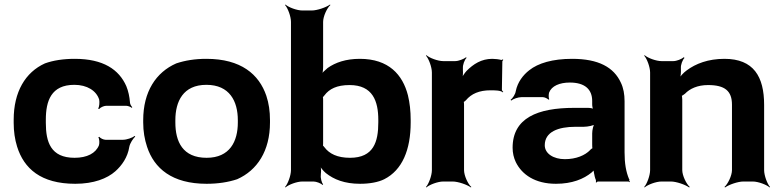

<svg xmlns="http://www.w3.org/2000/svg" viewBox="-20 -796 3424 842"><path d="M181 -257V-271C181 -353 204 -424 306 -424C362 -424 403 -398 415 -359C417 -349 416 -326 410 -320L415 -318C419 -324 435 -332 445 -332H534C542 -332 553 -327 558 -323L560 -326C556 -330 550 -339 550 -347C548 -372 543 -396 534 -418C502 -491 433 -538 308 -538C257 -538 213 -531 177 -518C91 -479 40 -393 40 -271V-257C40 -220 45 -185 55 -153C85 -57 159 10 310 10C391 10 450 -13 486 -45C514 -70 540 -106 547 -152C550 -168 564 -189 573 -197L571 -200C561 -192 536 -183 519 -183H443C434 -183 419 -190 416 -196L411 -194C416 -188 417 -168 414 -159C400 -124 362 -104 307 -104C202 -104 181 -174 181 -257Z M608 -269V-259C608 -220 614 -185 625 -152C656 -58 734 10 886 10C936 10 981 3 1020 -10C1108 -49 1164 -134 1164 -259V-269C1164 -308 1159 -343 1148 -376C1116 -470 1037 -538 885 -538C835 -538 792 -531 753 -518C664 -479 608 -394 608 -269ZM1023 -269V-259C1023 -176 988 -104 886 -104C781 -104 749 -175 749 -259V-269C749 -351 783 -424 885 -424C987 -424 1023 -352 1023 -269Z M1397 -503V-700C1397 -724 1414 -761 1429 -774L1427 -776C1411 -764 1371 -750 1347 -750H1306C1282 -750 1245 -764 1232 -776L1230 -774C1242 -761 1256 -724 1256 -700V-50C1256 -26 1242 11 1230 24L1232 26C1245 14 1282 0 1306 0H1355C1367 0 1388 8 1394 15L1397 13C1391 6 1385 -16 1387 -28V-32C1389 -46 1388 -64 1384 -74L1381 -73C1384 -63 1397 -47 1409 -37C1444 -9 1491 10 1559 10C1601 10 1639 3 1665 -10C1744 -50 1781 -139 1781 -259V-270C1781 -309 1777 -345 1769 -378C1746 -468 1685 -538 1558 -538C1497 -538 1451 -522 1417 -498C1406 -489 1391 -475 1387 -467L1391 -465C1395 -474 1397 -490 1397 -503ZM1515 -104C1459 -104 1424 -122 1403 -150C1402 -152 1395 -160 1393 -159L1396 -156C1397 -156 1397 -169 1397 -171V-357C1397 -359 1397 -372 1395 -372L1393 -369C1395 -368 1402 -376 1403 -378C1424 -406 1457 -423 1513 -423C1615 -423 1639 -352 1639 -270V-259C1639 -175 1619 -104 1515 -104Z M2185 -391 2187 -393C2185 -395 2181 -399 2181 -403L2183 -527C2183 -529 2186 -532 2187 -533L2185 -536C2184 -535 2181 -533 2179 -533C2168 -536 2151 -538 2139 -538C2091 -538 2056 -515 2026 -485C2016 -474 2006 -458 2003 -449L2006 -448C2010 -457 2011 -475 2010 -488V-497C2009 -511 2017 -534 2026 -542L2024 -545C2014 -537 1991 -528 1976 -528H1924C1900 -528 1863 -542 1850 -554L1848 -552C1860 -539 1874 -502 1874 -478V-50C1874 -26 1860 11 1848 24L1850 26C1863 14 1900 0 1924 0H1965C1989 0 2029 14 2045 26L2047 24C2032 11 2015 -26 2015 -50V-334C2015 -337 2015 -350 2013 -351L2011 -348C2012 -347 2022 -354 2023 -356C2047 -385 2082 -400 2131 -400C2148 -400 2176 -400 2185 -391Z M2719 -128V-352C2719 -383 2714 -410 2703 -433C2672 -501 2605 -538 2489 -538C2403 -538 2340 -519 2301 -488C2274 -467 2250 -436 2242 -397C2240 -382 2228 -365 2219 -358L2222 -355C2230 -362 2252 -370 2267 -370H2360C2368 -370 2381 -364 2385 -359L2389 -361C2385 -366 2386 -383 2388 -390C2399 -419 2434 -434 2479 -434C2545 -434 2577 -404 2577 -353V-338C2577 -331 2579 -318 2583 -314L2585 -317C2581 -321 2567 -323 2558 -323H2498C2338 -323 2228 -279 2228 -148C2228 -125 2233 -104 2242 -85C2269 -30 2327 10 2418 10C2489 10 2540 -11 2575 -40C2579 -44 2586 -50 2587 -54L2583 -55C2582 -51 2584 -43 2585 -37C2587 -26 2589 -16 2593 -7C2594 -5 2594 1 2593 3L2595 5C2596 3 2600 0 2603 0H2735C2737 0 2740 2 2741 3L2743 1C2742 0 2739 -2 2739 -4C2739 -5 2741 -7 2741 -7L2739 -10C2725 -43 2719 -80 2719 -128ZM2369 -159C2369 -218 2428 -240 2504 -240H2540C2558 -240 2586 -246 2593 -253L2589 -256C2582 -249 2577 -225 2577 -211V-162C2577 -159 2577 -145 2579 -143L2581 -146C2579 -148 2570 -141 2568 -138C2546 -115 2507 -98 2457 -98C2408 -98 2369 -122 2369 -159Z M3085 -423C3159 -423 3190 -397 3190 -337V-50C3190 -26 3172 11 3157 24L3160 26C3176 14 3216 0 3240 0H3281C3305 0 3342 14 3355 26L3357 24C3345 11 3331 -26 3331 -50V-336C3331 -460 3285 -538 3157 -538C3086 -538 3031 -517 2991 -487C2977 -477 2962 -460 2957 -450L2961 -448C2965 -459 2967 -478 2966 -493V-498C2965 -511 2973 -534 2982 -542L2978 -545C2970 -537 2947 -528 2933 -528H2881C2857 -528 2820 -542 2807 -554L2805 -552C2817 -539 2831 -502 2831 -478V-50C2831 -26 2817 11 2805 24L2807 26C2820 14 2857 0 2881 0H2922C2946 0 2986 14 3002 26L3005 24C2990 11 2972 -26 2972 -50V-359C2972 -362 2971 -378 2969 -379L2967 -375C2969 -374 2982 -383 2984 -385C3005 -407 3039 -423 3085 -423Z"/></svg>

Font: Asimov
Style: EdgeWide
Weight: 500
Designer: Google
Version: Version 2.000980: 2014